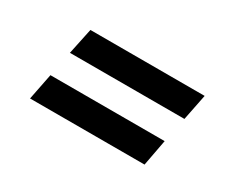

<svg xmlns="http://www.w3.org/2000/svg" viewBox="-57 -590 729 607"><g transform="rotate(30 307.5 -286.5)"><path d="M115 -333 135 -428H552L533 -333ZM78 -145 97 -241H514L496 -145Z"/></g></svg>

Font: Piazzolla Thin ExtraBold
Style: Italic
Weight: 800
Italic angle: -11.3°
Version: Version 2.005